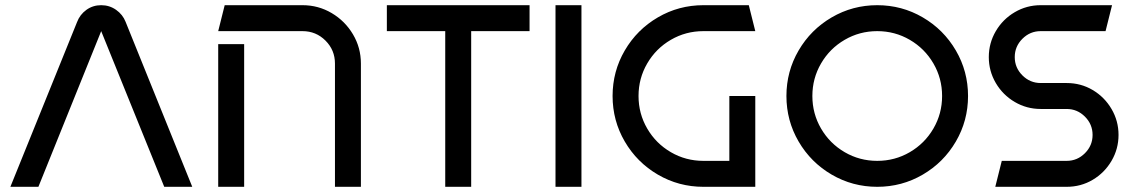

<svg xmlns="http://www.w3.org/2000/svg" viewBox="-20 -720 4371 740"><path d="M277 -635Q288 -664 313 -682Q338 -700 370 -700Q402 -700 427.5 -682Q453 -664 464 -636L721 0H613L370 -600L128 0H20Z M1371 -475V0H1271V-475Q1271 -527 1234.5 -563.5Q1198 -600 1146 -600H821L846 -700H1146Q1207 -700 1258.5 -669.5Q1310 -639 1340.5 -587.5Q1371 -536 1371 -475ZM821 -550H921V0H821Z M2021 -600H1796V0H1696V-600H1471V-700H2021Z M2221 -700V0H2121V-700Z M2341 -350Q2341 -445 2388 -525.5Q2435 -606 2515.5 -653Q2596 -700 2691 -700H2866L2891 -600H2691Q2623 -600 2565.5 -566.5Q2508 -533 2474.5 -475.5Q2441 -418 2441 -350Q2441 -282 2474.5 -224.5Q2508 -167 2565.5 -133.5Q2623 -100 2691 -100H2791V-350H2891V0H2691Q2596 0 2515.5 -47Q2435 -94 2388 -174.5Q2341 -255 2341 -350Z M3361 -700Q3456 -700 3536.5 -653Q3617 -606 3664 -525.5Q3711 -445 3711 -350Q3711 -255 3664 -174.5Q3617 -94 3536.5 -47Q3456 0 3361 0Q3266 0 3185.5 -47Q3105 -94 3058 -174.5Q3011 -255 3011 -350Q3011 -445 3058 -525.5Q3105 -606 3185.5 -653Q3266 -700 3361 -700ZM3361 -100Q3429 -100 3486.5 -133.5Q3544 -167 3577.5 -224.5Q3611 -282 3611 -350Q3611 -418 3577.5 -475.5Q3544 -533 3486.5 -566.5Q3429 -600 3361 -600Q3293 -600 3235.5 -566.5Q3178 -533 3144.5 -475.5Q3111 -418 3111 -350Q3111 -282 3144.5 -224.5Q3178 -167 3235.5 -133.5Q3293 -100 3361 -100Z M3791 -500Q3791 -554 3818 -600Q3845 -646 3891 -673Q3937 -700 3991 -700H4266L4241 -600H3991Q3950 -600 3920.5 -570.5Q3891 -541 3891 -500Q3891 -459 3920.5 -429.5Q3950 -400 3991 -400H4091Q4146 -400 4191.5 -373Q4237 -346 4264 -300Q4291 -254 4291 -200Q4291 -146 4264 -100Q4237 -54 4191.5 -27Q4146 0 4091 0H3816L3841 -100H4091Q4132 -100 4161.5 -129.5Q4191 -159 4191 -200Q4191 -241 4161.5 -270.5Q4132 -300 4091 -300H3991Q3937 -300 3891 -327Q3845 -354 3818 -400Q3791 -446 3791 -500Z"/></svg>

Font: SB Skate blade
Style: Regular
Weight: 400
Designer: Valerio Brotto (Silverblur_type)
Version: Version 1.003